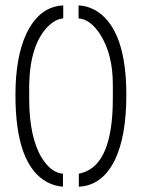

<svg xmlns="http://www.w3.org/2000/svg" viewBox="-20 -702 533 722"><path d="M216.8 0V-48.8Q172.9 -51.8 137.7 -107.4Q89.8 -185.5 89.8 -331.1V-383.8Q92.8 -533.2 160.2 -602.5Q189.5 -630.9 217.8 -632.8V-681.6Q128.9 -677.7 80.1 -577.1Q38.1 -489.3 38.1 -344.7Q38.1 -80.1 158.2 -16.6Q186.5 -2 216.8 0ZM276.4 0Q364.3 -3.9 412.1 -100.6Q455.1 -190.4 455.1 -344.7Q455.1 -584 348.6 -657.2Q314.5 -679.7 275.4 -681.6V-632.8Q319.3 -629.9 356.4 -573.2Q404.3 -499 404.3 -383.8V-331.1Q404.3 -84 288.1 -51.8Q282.2 -49.8 276.4 -48.8Z"/></svg>

Font: Post No Bills Colombo
Style: Regular
Weight: 500
Designer: Kosala Senevirathne, Siva Puranthara, Lasantha Premarathna, Tharique Azeez
Foundry: Mooniak
Version: Version 1.220 ; ttfautohint (v1.5)